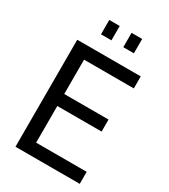

<svg xmlns="http://www.w3.org/2000/svg" viewBox="-210 -968 937 1066"><g transform="rotate(30 258.0 -435.0)"><path d="M167 -778V-870H234V-778ZM310 -778V-870H378V-778ZM68 0V-686H475V-609H156V-389H440V-312H156V-77H480V0Z"/></g></svg>

Font: Archivo Condensed
Style: Regular
Weight: 400
Width: 3
Designer: Hector Gatti
Foundry: Omnibus-Type
Version: Version 2.001; ttfautohint (v1.8.3)